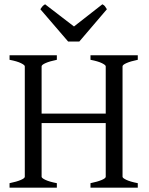

<svg xmlns="http://www.w3.org/2000/svg" viewBox="-20 -872 694 892"><path d="M24.4 0V-21Q57.6 -27.8 76.4 -35.9Q95.2 -43.9 95.2 -50.8V-564Q95.2 -569.8 77.4 -578.6Q59.6 -587.4 24.4 -594.2V-615.2H244.1V-594.2Q210.9 -587.4 192.1 -579.1Q173.3 -570.8 173.3 -564V-344.2H471.2V-564Q471.2 -569.8 453.4 -578.6Q435.5 -587.4 400.4 -594.2V-615.2H620.1V-594.2Q586.9 -587.4 568.1 -579.1Q549.3 -570.8 549.3 -564V-50.8Q549.3 -44.9 567.1 -36.4Q585 -27.8 620.1 -21V0H400.4V-21Q433.6 -27.8 452.4 -35.9Q471.2 -43.9 471.2 -50.8V-300.3H173.3V-50.8Q173.3 -44.9 190.9 -36.4Q208.5 -27.8 244.1 -21V0ZM348.6 -679.2H296.4L167.5 -829.1Q170.9 -834 173.3 -837.4Q175.8 -840.8 178 -843.3Q180.2 -845.7 182.9 -847.7Q185.5 -849.6 189.5 -852.1L323.7 -749L455.6 -852.1Q463.9 -847.7 467.3 -843.3Q470.7 -838.9 476.6 -829.1Z"/></svg>

Font: Gentium Plus Afr
Style: Regular
Weight: 400
Designer: J. Victor Gaultney, Annie Olsen, Iska Routamaa, Becca Hirsbrunner
Foundry: SIL International
Version: Version 5.000